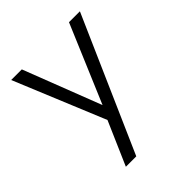

<svg xmlns="http://www.w3.org/2000/svg" viewBox="-192 -810 930 930"><g transform="rotate(-45 272.5 -345.0)"><path d="M132.8 0 230 -223.1 37.1 -689.9H109.9L264.2 -291L433.1 -689.9H507.8L204.1 0Z"/></g></svg>

Font: Acari Sans Light
Style: Regular
Weight: 300
Designer: Alfredo Marco Pradil and Stefan Peev
Foundry: Hanken Design Co.
Version: Version 1.045;January 11, 2019;FontCreator 11.5.0.2425 64-bi